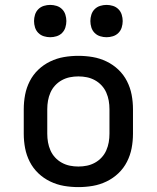

<svg xmlns="http://www.w3.org/2000/svg" viewBox="-20 -756 640 784"><path d="M300 8Q270 8 241 3Q212 -2 185 -15Q158 -28 136.5 -48.5Q115 -69 101.5 -95.5Q88 -122 82.5 -151Q77 -180 77 -210V-310Q77 -340 82.5 -369Q88 -398 101.5 -424.5Q115 -451 136.5 -471.5Q158 -492 185 -505Q212 -518 241 -523Q270 -528 300 -528Q330 -528 359 -523Q388 -518 415 -505Q442 -492 463.5 -471.5Q485 -451 498.5 -424.5Q512 -398 517.5 -369Q523 -340 523 -310V-210Q523 -180 517.5 -151Q512 -122 498.5 -95.5Q485 -69 463.5 -48.5Q442 -28 415 -15Q388 -2 359 3Q330 8 300 8ZM300 -76Q318 -76 335 -79.5Q352 -83 367.5 -91.5Q383 -100 395 -113Q407 -126 414 -142Q421 -158 424 -175Q427 -192 427 -210V-310Q427 -328 424 -345Q421 -362 414 -378Q407 -394 395 -407Q383 -420 367.5 -428.5Q352 -437 335 -440.5Q318 -444 300 -444Q282 -444 265 -440.5Q248 -437 232.5 -428.5Q217 -420 205 -407Q193 -394 186 -378Q179 -362 176 -345Q173 -328 173 -310V-210Q173 -192 176 -175Q179 -158 186 -142Q193 -126 205 -113Q217 -100 232.5 -91.5Q248 -83 265 -79.5Q282 -76 300 -76ZM415 -604Q402 -604 389 -608Q376 -612 366.5 -621.5Q357 -631 353 -644Q349 -657 349 -670Q349 -683 353 -696Q357 -709 366.5 -718.5Q376 -728 389 -732Q402 -736 415 -736Q428 -736 441 -732Q454 -728 463.5 -718.5Q473 -709 477 -696Q481 -683 481 -670Q481 -657 477 -644Q473 -631 463.5 -621.5Q454 -612 441 -608Q428 -604 415 -604ZM185 -604Q172 -604 159 -608Q146 -612 136.5 -621.5Q127 -631 123 -644Q119 -657 119 -670Q119 -683 123 -696Q127 -709 136.5 -718.5Q146 -728 159 -732Q172 -736 185 -736Q198 -736 211 -732Q224 -728 233.5 -718.5Q243 -709 247 -696Q251 -683 251 -670Q251 -657 247 -644Q243 -631 233.5 -621.5Q224 -612 211 -608Q198 -604 185 -604Z"/></svg>

Font: Iosevka Aile Medium
Style: Regular
Weight: 500
Designer: Belleve Invis
Foundry: Belleve Invis
Version: Version 27.3.5; ttfautohint (v1.8.4)